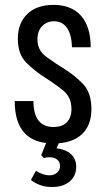

<svg xmlns="http://www.w3.org/2000/svg" viewBox="-20 -569 428 775"><path d="M349 -128.7Q349 -194.7 315.1 -230Q281.1 -265.3 240.1 -290.6Q199 -315.9 165.1 -341.1Q131.1 -366.3 131.1 -410.7Q131.1 -443.3 149.7 -463.2Q168.3 -483.1 198.1 -483.1Q231.9 -483.1 250.5 -456.2Q269.1 -429.3 270.6 -378.3H346.1Q346.1 -460.7 307.4 -505Q268.6 -549.3 195.7 -549.3Q128.4 -549.3 90.2 -512.5Q52 -475.7 52 -412.9Q52 -350.6 85.8 -316.6Q119.6 -282.6 160.2 -256.9Q200.9 -231.1 234.6 -204.1Q268.4 -177 268.4 -128.9Q268.4 -94.1 249.6 -75.3Q230.7 -56.4 195.4 -56.4Q155.9 -56.4 135.4 -82.6Q115 -108.9 115 -161H39.4Q39.4 -75.7 78.4 -32.9Q117.3 10 196.1 10Q269.9 10 309.4 -26.1Q349 -62.1 349 -128.7ZM157 68.9Q162 67.3 167.5 66.5Q173 65.7 179.3 65.7Q199 65.7 210.7 75.1Q222.4 84.4 222.4 101.1Q222.4 117.7 210.2 128.2Q198 138.7 179 138.7Q167.1 138.7 153.1 134.1Q139 129.4 125 120.4L104.7 157.6Q124 172 144.6 178.9Q165.1 185.9 189.4 185.9Q234.7 185.9 261.1 163.6Q287.6 141.4 287.6 104.7Q287.6 72.7 266.9 53.4Q246.1 34 208.3 29.6L226.7 -12.3H174.3L146.3 57.6Z"/></svg>

Font: Secuela Black
Style: Regular
Weight: 900
Designer: Fernando Haro
Foundry: deFharo
Version: Version 1.704